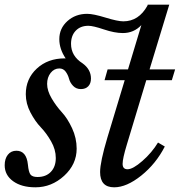

<svg xmlns="http://www.w3.org/2000/svg" viewBox="-33 -789 774 819"><path d="M700 -447H591L508 -172Q490 -113 490 -90Q490 -67 511 -67Q534 -67 574.5 -102.5Q615 -138 641 -181L670 -164Q632 -90 569.5 -40Q507 10 454 10Q394 10 394 -55Q394 -98 425 -202L499 -447H413L426 -493H513L570 -682Q538 -648 491 -648Q456 -648 410 -663.5Q364 -679 344 -679Q310 -679 290 -658Q270 -637 270 -602Q270 -550 319 -519Q355 -493 355 -454Q355 -433 343.5 -421Q332 -409 312 -409Q292 -409 279 -422.5Q266 -436 261.5 -453Q257 -470 247 -483.5Q237 -497 220 -497Q198 -497 183 -478Q168 -459 168 -431Q168 -402 187.5 -369Q207 -336 231 -310Q255 -284 274.5 -242Q294 -200 294 -155Q294 -88 240.5 -39Q187 10 118 10Q59 10 23 -16Q-13 -42 -13 -84Q-13 -112 0.5 -129Q14 -146 37 -146Q80 -146 86 -87Q89 -55 97 -44.5Q105 -34 127 -34Q163 -34 184 -56Q205 -78 205 -115Q205 -151 185 -186Q165 -221 141 -246Q117 -271 97 -309Q77 -347 77 -387Q77 -453 124 -496.5Q171 -540 243 -540H247Q220 -580 220 -622Q220 -668 254.5 -699Q289 -730 339 -730Q365 -730 417 -714Q469 -698 493 -698Q559 -698 596 -765L597 -769H689L605 -493H714Z"/></svg>

Font: Libre Baskerville
Style: Italic
Weight: 400
Italic angle: -15°
Designer: Pablo Impallari, Rodrigo Fuenzalida
Foundry: Pablo Impallari, Rodrigo Fuenzalida
Version: Version 1.051;Glyphs 3.2.3 (3260)